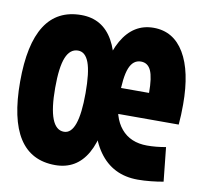

<svg xmlns="http://www.w3.org/2000/svg" viewBox="-65 -597 717 677"><g transform="rotate(10 293.0 -258.5)"><path d="M173.8 9.8Q1.5 9.8 1.5 -258.8Q1.5 -527.3 173.8 -527.3Q326.2 -527.3 326.2 -258.8Q326.2 9.8 173.8 9.8ZM184.1 -111.3Q235.8 -111.3 235.8 -258.8Q235.8 -333 223.1 -367.4Q210.3 -401.9 184.1 -401.9Q155.2 -401.9 141.1 -367.4Q127 -333 127 -258.8Q127 -111.3 184.1 -111.3ZM469.7 9.8Q379.4 9.8 329.6 -60.8Q279.8 -131.3 279.8 -259.8Q279.8 -387.2 320.1 -457.3Q360.4 -527.3 432.6 -527.3Q503.9 -527.3 542.7 -462.4Q581.5 -397.5 581.5 -279.3Q581.5 -261.1 580.8 -241.9Q580 -222.6 578.5 -206.5H334V-298.3H456.1Q456.1 -353.5 445 -377.9Q433.9 -402.3 409.2 -402.3Q381 -402.3 368 -369.9Q355 -337.4 355 -264.6Q355 -193.4 388.2 -153.8Q421.3 -114.3 481.4 -114.3Q512.7 -114.3 548.3 -120.6L561 1Q540 4.9 516 7.3Q491.9 9.8 469.7 9.8Z"/></g></svg>

Font: Cascadia Mono
Style: Regular
Weight: 400
Monospace: yes
Designer: Aaron Bell
Foundry: Saja Typeworks
Version: Version 2404.023